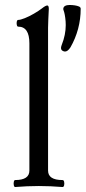

<svg xmlns="http://www.w3.org/2000/svg" viewBox="-20 -747 344 771"><path d="M241 -540Q236 -540 230.5 -543.5Q225 -547 225 -555Q225 -558 226 -561Q227 -564 228 -567Q236 -587 240 -607Q244 -627 244 -646Q244 -661 242 -675.5Q240 -690 238 -697Q236 -704 235 -706.5Q234 -709 234 -710Q234 -719 241 -723Q248 -727 259 -727Q270 -727 280 -725.5Q290 -724 297 -721Q304 -718 304 -712Q304 -670 293.5 -631Q283 -592 263 -557Q252 -540 241 -540ZM41 4Q37 4 35.5 -3Q34 -10 35.5 -17Q37 -24 41 -24Q98 -24 98 -62V-573Q98 -640 53 -640Q49 -640 47.5 -647Q46 -654 47.5 -660.5Q49 -667 53 -667Q62 -667 79.5 -674Q97 -681 116 -692Q135 -703 148 -713Q163 -725 170 -725Q176 -725 176 -711Q175 -685 174 -669Q173 -653 173 -636V-62Q173 -24 231 -24Q236 -24 237.5 -17Q239 -10 237.5 -3Q236 4 231 4Q207 2 183 1Q159 0 136 0Q112 0 88.5 1Q65 2 41 4Z"/></svg>

Font: Junicode VF
Style: Regular
Weight: 400
Designer: Peter S. Baker
Version: Version 2.213